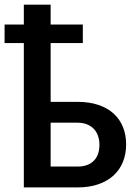

<svg xmlns="http://www.w3.org/2000/svg" viewBox="-35 -818 604 838"><path d="M302.5 0H69V-630H-15V-711H69V-797.5H186V-711H326.5V-630H186V-373.5H302.5Q355 -373.5 394.8 -360Q434.5 -346.5 461.2 -322Q488 -297.5 501.8 -263.2Q515.5 -229 515.5 -188Q515.5 -146.5 501.8 -112Q488 -77.5 461 -52.5Q434 -27.5 394.2 -13.8Q354.5 0 302.5 0ZM302.5 -91Q328 -91 346.2 -98.2Q364.5 -105.5 376.2 -118.2Q388 -131 393.5 -148.2Q399 -165.5 399 -186Q399 -206 393.2 -223.5Q387.5 -241 375.8 -254Q364 -267 345.8 -274.8Q327.5 -282.5 302.5 -282.5H186V-91Z"/></svg>

Font: Roberto Sans Medium
Style: Regular
Weight: 500
Designer: Google (font) & Cristiano Sobral (main changes)
Version: Version 1.000;October 12, 2021;FontCreator 14.0.0.2814 64-bi